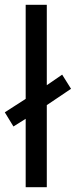

<svg xmlns="http://www.w3.org/2000/svg" viewBox="-29 -780 316 800"><path d="M78 0H166V-342L267 -410L230 -469L166 -425V-760H78V-368L-9 -312L27 -253L78 -285Z"/></svg>

Font: Noto Sans Lycian
Style: Regular
Weight: 400
Designer: Monotype Design Team
Foundry: Monotype Imaging Inc.
Version: Version 2.002